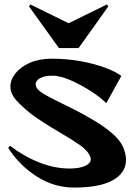

<svg xmlns="http://www.w3.org/2000/svg" viewBox="-20 -835 617 867"><path d="M246 -618 111 -806 117 -815 290 -730 463 -815 469 -806 335 -618ZM460 -369Q434 -395 394 -421Q354 -447 312.5 -466.5Q271 -486 240 -491Q233 -493 226 -493Q219 -493 212 -493Q181 -493 161 -482Q141 -471 141 -454Q141 -438 161 -422Q181 -407 221.5 -387Q262 -367 311 -342.5Q360 -318 408 -289Q456 -260 492 -228Q528 -196 540 -160Q549 -135 549 -113Q549 -55 490 -21.5Q431 12 315 12Q224 12 146 -38Q68 -88 17 -167L25 -177Q87 -129 157 -101.5Q227 -74 294 -74Q339 -74 364.5 -86Q390 -98 390 -116Q390 -120 388 -126Q378 -154 340 -180.5Q302 -207 250.5 -236.5Q199 -266 145.5 -302.5Q92 -339 50 -386Q27 -414 27 -443Q27 -475 50 -504Q73 -533 115 -551.5Q157 -570 213 -570Q281 -570 342 -559Q403 -548 451.5 -530.5Q500 -513 528 -492Z"/></svg>

Font: Reggae One
Style: Regular
Weight: 400
Designer: Fontworks Inc.
Foundry: Fontworks Inc.
Version: Version 1.100